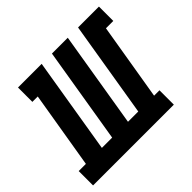

<svg xmlns="http://www.w3.org/2000/svg" viewBox="-178 -681 832 832"><g transform="rotate(-45 238.0 -265.0)"><path d="M-45 0V-88H-1L58 -442H25V-530H170L97 -88H160L233 -530H330L257 -88H320L393 -530H521V-442H476L417 -88H450V0Z"/></g></svg>

Font: Iosevka Slab Semibold Oblique
Style: Regular
Weight: 600
Italic angle: -9°
Monospace: yes
Designer: Belleve Invis
Foundry: Belleve Invis
Version: Version 11.1.1; ttfautohint (v1.8.3)